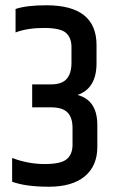

<svg xmlns="http://www.w3.org/2000/svg" viewBox="-20 -703 441 728"><path d="M156 -683Q346 -683 346 -532V-463Q346 -368 274 -343Q349 -323 349 -229V-146Q349 -74 301.5 -34.5Q254 5 165.5 5Q77 5 26 -14V-104Q87 -81 149 -81Q211 -81 233 -99.5Q255 -118 255 -154V-218Q255 -257 236 -276.5Q217 -296 173 -296H102V-383H172Q215 -383 233 -404Q251 -425 251 -465V-525Q251 -560 230 -578.5Q209 -597 146.5 -597Q84 -597 39 -580V-669Q81 -683 156 -683Z"/></svg>

Font: Khand Medium
Style: Regular
Weight: 500
Designer: Devanagari: Sanchit Sawaria, Jyotish Sonowal; Latin: Satya Rajpurohit
Foundry: Indian Type Foundry
Version: Version 1.100;PS 1.0;hotconv 1.0.78;makeotf.lib2.5.61930; tt